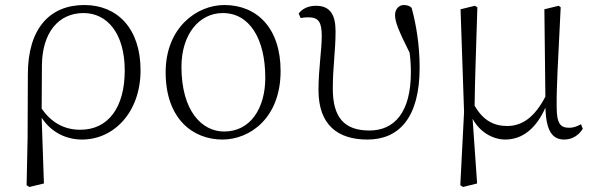

<svg xmlns="http://www.w3.org/2000/svg" viewBox="-20 -542 2365 765"><path d="M86 196 97 203 155 189 146 -73C183 -16 242 14 307 14C433 14 540 -94 540 -262C540 -429 447 -522 316 -522C178 -522 91 -428 91 -246L90 5ZM146 -109 147 -281C148 -412 213 -490 313 -490C407 -490 477 -409 477 -261C477 -115 412 -25 300 -25C234 -25 184 -55 146 -109Z M866 14C976 14 1098 -72 1098 -259C1098 -431 1003 -522 874 -522C764 -522 640 -432 640 -254C640 -67 750 14 866 14ZM873 -18C785 -18 703 -99 703 -276C703 -402 771 -490 868 -490C974 -490 1037 -388 1037 -232C1037 -112 979 -18 873 -18Z M1444 14C1569 14 1652 -72 1652 -273C1652 -362 1638 -446 1620 -511C1613 -518 1602 -522 1589 -522C1569 -522 1554 -505 1554 -482C1554 -455 1568 -420 1612 -332C1616 -303 1617 -279 1617 -253C1617 -94 1551 -22 1452 -22C1350 -22 1306 -76 1306 -189C1306 -276 1317 -338 1317 -417C1317 -481 1297 -519 1239 -519C1207 -519 1183 -506 1170 -488L1178 -470C1186 -472 1197 -473 1208 -473C1249 -473 1262 -455 1262 -398C1262 -343 1249 -267 1249 -183C1249 -43 1327 14 1444 14Z M1993 14C2062 14 2117 -31 2153 -113C2156 -23 2179 14 2228 14C2263 14 2288 -6 2302 -29L2295 -47C2281 -40 2268 -33 2248 -33C2214 -33 2198 -48 2198 -115C2197 -197 2203 -285 2214 -513L2206 -519L2149 -505L2153 -157C2112 -78 2063 -40 2001 -40C1950 -40 1906 -60 1871 -121C1872 -216 1876 -314 1882 -513L1872 -519L1815 -505L1829 -96L1814 196L1825 203L1881 189L1863 -69C1891 -16 1944 14 1993 14Z"/></svg>

Font: Noto Serif CJK HK ExtraLight
Style: Regular
Weight: 200
Designer: Ryoko NISHIZUKA 西塚涼子 (kana & ideographs); Frank Grießhammer (Latin, Greek & Cyrillic); Wenlong ZHANG 张文龙 (bopomofo); San
Foundry: Adobe
Version: Version 2.001;hotconv 1.1.0;makeotfexe 2.6.0